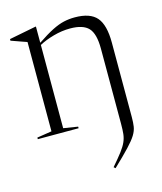

<svg xmlns="http://www.w3.org/2000/svg" viewBox="-113 -611 782 927"><g transform="rotate(-15 277.5 -148.0)"><path d="M430 32V-343.5Q430 -418 402.8 -447Q375.5 -476 311 -476Q269.5 -476 227.5 -464.2Q185.5 -452.5 154.5 -435.5V-19.5L226.5 -8V0H22.5V-8L96 -19.5V-466Q88 -469 70 -475Q52 -481 18 -493.5V-501.5L151.5 -527.5H154.5V-446.5Q200.5 -477.5 232.8 -493.8Q265 -510 291.5 -516Q318 -522 346.5 -522Q423.5 -522 456 -484Q488.5 -446 488.5 -358V14.5Q488.5 41.5 485.5 61.5Q482.5 81.5 469.5 102.8Q456.5 124 428 154.2Q399.5 184.5 349 232.5L341 225.5Q373 188.5 391 164.8Q409 141 417.2 122.2Q425.5 103.5 427.8 83Q430 62.5 430 32Z"/></g></svg>

Font: Newsreader 72pt Light
Style: Regular
Weight: 300
Designer: Hugues Gentile
Foundry: Production Type
Version: Version 1.003; ttfautohint (v1.8.3)